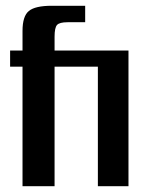

<svg xmlns="http://www.w3.org/2000/svg" viewBox="-20 -645 493 665"><path d="M58 -414H15V-470H58V-538Q58 -589 80 -607Q102 -625 159 -625H275V-568H214Q186 -568 177.5 -558.5Q169 -549 169 -518V-470H359L352 -414H169V0H58ZM319 -470H425V0H319Z"/></svg>

Font: Smooch Sans
Style: Bold
Weight: 700
Designer: Robert E. Leuschke
Foundry: Robert E. Leuschke
Version: Version 1.010